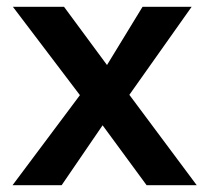

<svg xmlns="http://www.w3.org/2000/svg" viewBox="-20 -547 617 567"><path d="M413 0H561L362 -267L546 -527H401L296 -355L169 -527H18L216 -266L17 0H162L283 -177Z"/></svg>

Font: Easer Grotesk Medium
Style: Regular
Weight: 500
Designer: Boardeaser, Bonnie Shaver-Troup, Thomas Jockin
Foundry: Lexend
Version: Version 1.001;Glyphs 3.1.2 (3151)